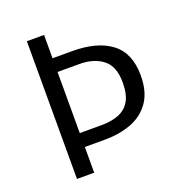

<svg xmlns="http://www.w3.org/2000/svg" viewBox="-128 -816 871 925"><g transform="rotate(-20 307.5 -353.0)"><path d="M198.5 -706.2V-586.7H300Q427.7 -586.7 498.7 -532.6Q569.7 -478.5 569.7 -364.1Q569.7 -282.1 535.1 -230.8Q500.5 -179.5 439.5 -155.6Q378.5 -131.8 299.5 -131.8H198.5V0H110.3V-706.2ZM310.8 -516.4H198.5V-203.1H311.3Q359.5 -203.1 396.9 -217.2Q434.4 -231.3 455.4 -265.6Q476.4 -300 476.4 -362.1Q476.4 -444.6 430.5 -480.5Q384.6 -516.4 310.8 -516.4Z"/></g></svg>

Font: FiraCode Nerd Font
Style: Regular
Weight: 400
Designer: Carrois Corporate, Edenspiekermann AG, Nikita Prokopov
Foundry: Carrois Corporate, Edenspiekermann AG, Nikita Prokopov
Version: Version 6.002;Nerd Fonts 2.1.0